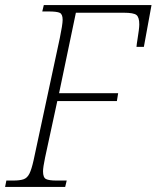

<svg xmlns="http://www.w3.org/2000/svg" viewBox="-37 -734 615 754"><path d="M-17 0 -12 -25H15Q41 -25 55.5 -30Q70 -35 78.5 -52Q87 -69 95 -105L198 -585Q203 -609 206 -628Q209 -647 209 -656Q209 -678 198 -683.5Q187 -689 153 -689H129L135 -714H558L528 -550H499Q500 -562 503 -580Q506 -598 508 -614Q510 -630 510 -638Q510 -666 499 -675Q488 -684 449 -684H261L195 -368H427L422 -337H188L140 -115Q132 -77 132 -61Q132 -37 143.5 -31Q155 -25 184 -25H225L219 0Z"/></svg>

Font: Noto Serif SemiCondensed ExtraLight
Style: Italic
Weight: 200
Width: 4
Italic angle: -12°
Designer: Monotype Design Team
Foundry: Monotype Imaging Inc.
Version: Version 2.013